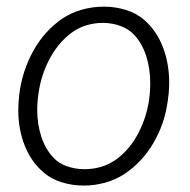

<svg xmlns="http://www.w3.org/2000/svg" viewBox="-20 -559 584 589"><path d="M39.1 -269Q47.9 -340.8 82 -402.6Q116.2 -464.4 171.4 -502Q198.2 -520 231.2 -529.3Q264.2 -538.6 298.3 -538.6Q334.5 -538.6 366.9 -528.3Q399.4 -518.1 422.4 -498Q460.4 -464.8 479.7 -414.6Q499 -364.3 499 -305.7Q499 -289.6 497.6 -273.4L494.6 -249.5Q485.4 -179.2 450.2 -119.6Q415 -60.1 360.4 -24.4Q334 -7.3 302 1.5Q270 10.3 237.3 10.3Q201.2 10.3 168.7 0Q136.2 -10.3 113.3 -30.3Q75.2 -63 55.7 -112.8Q36.1 -162.6 36.1 -220.2Q36.1 -236.8 37.6 -252.9ZM95.7 -252.9Q94.2 -237.8 94.2 -221.7Q94.2 -178.2 106.7 -139.9Q119.1 -101.6 144.5 -74.7Q160.6 -57.6 185.8 -48.8Q210.9 -40 239.7 -40Q266.1 -40 291.3 -47.6Q316.4 -55.2 336.9 -70.3Q378.9 -101.1 404.8 -151.4Q430.7 -201.7 438 -257.3L439.5 -272.9Q440.9 -288.6 440.9 -304.2Q440.9 -348.1 428.5 -387.2Q416 -426.3 390.6 -453.1Q374.5 -470.2 349.1 -479.5Q323.7 -488.8 295.4 -488.8Q269 -488.8 243.9 -481Q218.8 -473.1 198.7 -458Q157.2 -426.3 131.3 -376.7Q105.5 -327.1 98.1 -272Z"/></svg>

Font: Mardoto Light
Style: Italic
Weight: 300
Italic angle: -12°
Designer: Christian Robertson, Vahan Hovhannisyan
Foundry: Google
Version: Version 1.000